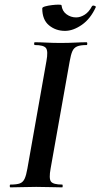

<svg xmlns="http://www.w3.org/2000/svg" viewBox="-20 -807 433 827"><path d="M25 0Q22 0 22 -6Q22 -12 25 -12Q52 -12 65.5 -17Q79 -22 86 -37Q93 -52 98 -81L180 -544Q188 -587 178 -600Q168 -613 130 -613Q127 -613 127 -619Q127 -625 130 -625Q153 -625 181 -623.5Q209 -622 240 -622Q275 -622 303 -623.5Q331 -625 353 -625Q356 -625 356 -619Q356 -613 353 -613Q326 -613 312 -607Q298 -601 291.5 -586Q285 -571 280 -542L198 -81Q190 -38 199.5 -25Q209 -12 248 -12Q250 -12 250 -6Q250 0 248 0Q226 0 198 -1Q170 -2 136 -2Q105 -2 76.5 -1Q48 0 25 0ZM260 -674Q220 -674 191 -698Q162 -722 162 -771Q162 -776 174.5 -779.5Q187 -783 203.5 -785Q220 -787 232.5 -787Q245 -787 245 -784Q248 -759 266.5 -745.5Q285 -732 308 -732Q326 -732 344.5 -743.5Q363 -755 376 -780Q380 -785 387 -782Q394 -779 393 -777Q370 -726 332.5 -700Q295 -674 260 -674Z"/></svg>

Font: Cormorant Infant Light
Style: Italic
Weight: 300
Italic angle: -10°
Designer: Christian Thalmann (Catharsis Fonts)
Foundry: Catharsis Fonts
Version: Version 4.001